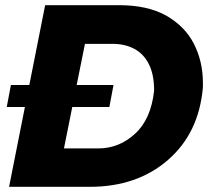

<svg xmlns="http://www.w3.org/2000/svg" viewBox="-20 -720 807 740"><path d="M326.5 0H15L76 -307.5H6L22 -392.5H93L154 -700H439.5Q547 -700 618.5 -661Q693 -619 727.5 -550.8Q762 -482.5 762 -401.5V-383.5Q747 -207.5 627.8 -103.8Q508.5 0 326.5 0ZM359.5 -148Q438.5 -148 500.2 -204.2Q562 -260.5 574 -370.5Q574 -432.5 553.8 -472.8Q533.5 -513 497.2 -532Q461 -551 413.5 -551H307.5L275.5 -392.5H417.5L401.5 -307.5H258.5L226.5 -148Z"/></svg>

Font: Argentum Sans
Style: Bold Italic
Weight: 700
Italic angle: -11°
Designer: Julieta Ulanovsky (font), Cristiano Sobral (main changes and remaster)
Foundry: Julieta Ulanovsky (font), Cristiano Sobral (main changes and remaster)
Version: Version 2.007;June 15, 2022;FontCreator 14.0.0.2814 64-bit; 